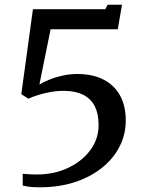

<svg xmlns="http://www.w3.org/2000/svg" viewBox="-20 -782 620 816"><path d="M76.5 -43.5Q91 -42 107 -41.2Q123 -40.5 137 -40.5Q210.5 -40.5 270 -68.8Q329.5 -97 364.2 -144.5Q399 -192 399 -250Q399 -299.5 382 -331.8Q365 -364 331.8 -380Q298.5 -396 248.5 -396Q225 -396 198 -391.5Q171 -387 145.5 -379.2Q120 -371.5 100.5 -362.5L70.5 -382L120 -743H427.5L437.5 -762H498.5L480.5 -657.5H195L147.5 -423Q164 -433 189.8 -443.5Q215.5 -454 246.2 -460.8Q277 -467.5 308 -467.5Q373.5 -467.5 419.5 -444Q465.5 -420.5 490 -376.5Q514.5 -332.5 514.5 -269.5Q514.5 -211 488.5 -159.8Q462.5 -108.5 414.2 -69.5Q366 -30.5 298.8 -8.2Q231.5 14 148.5 14Q137.5 14 125.2 13.5Q113 13 100.8 11.2Q88.5 9.5 76.5 6.5Z"/></svg>

Font: Merriweather 28pt
Style: Regular
Weight: 400
Version: Version 2.100